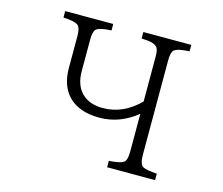

<svg xmlns="http://www.w3.org/2000/svg" viewBox="-106 -901 1212 1042"><g transform="rotate(15 500.0 -380.0)"><path d="M137.2 -759.8H407.2V-723.6Q337.9 -720.7 321.3 -703.1Q308.1 -689 308.1 -645V-469.7Q308.1 -390.1 350.6 -347.2Q393.6 -304.2 469.2 -304.2Q583.5 -304.2 675.3 -396V-645Q675.3 -679.7 668.5 -693.4Q658.7 -712.9 625 -719.2Q607.9 -722.2 576.2 -723.6V-759.8H845.7V-723.6Q778.8 -720.7 760.7 -704.6Q746.1 -691.4 746.1 -645V-114.7Q746.1 -61 769 -49.3Q787.6 -40 845.7 -36.1V0H576.2V-36.1Q646.5 -40.5 661.6 -56.6Q675.3 -70.8 675.3 -114.7V-326.7Q579.1 -249 465.3 -249Q350.1 -249 290 -311.5Q236.3 -368.2 236.3 -466.8V-645Q236.3 -691.4 221.2 -704.6Q203.1 -720.7 137.2 -723.6Z"/></g></svg>

Font: BIZ UDPMincho
Style: Regular
Weight: 400
Designer: TypeBank Co., Ltd.
Foundry: Morisawa Inc.
Version: Version 1.06